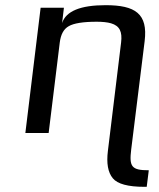

<svg xmlns="http://www.w3.org/2000/svg" viewBox="-20 -514 613 742"><path d="M487 64 539 -355C552 -461 503 -494 388 -494C291 -494 235 -471 220 -425L227 -484H137L78 0H168L211 -350C215 -381 226 -402 246 -413C265 -424 301 -430 354 -430C376 -430 395 -428 409 -424C443 -414 453 -391 448 -350L397 69C391 117 397 152 416 175C434 197 475 208 538 208H547L555 144C488 144 479 130 487 64Z"/></svg>

Font: Gamestation Text
Style: Italic
Weight: 400
Designer: Jonas Hecksher
Foundry: Jonas Hecksher, Playtypeª, e-types AS
Version: Version 1.003